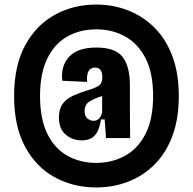

<svg xmlns="http://www.w3.org/2000/svg" viewBox="-20 -698 849 844"><path d="M403 126Q303 126 221 81.5Q139 37 90.5 -52.5Q42 -142 42 -276Q42 -409 90.5 -498.5Q139 -588 221 -633Q303 -678 403 -678Q477 -678 542.5 -652.5Q608 -627 658.5 -577Q709 -527 737.5 -451.5Q766 -376 766 -276Q766 -175 737.5 -99.5Q709 -24 658.5 26Q608 76 542.5 101Q477 126 403 126ZM403 18Q473 18 530 -13.5Q587 -45 620 -110Q653 -175 653 -276Q653 -377 620 -441.5Q587 -506 530.5 -537.5Q474 -569 403 -569Q332 -569 276 -537.5Q220 -506 188 -441Q156 -376 156 -276Q156 -175 188 -110Q220 -45 276 -13.5Q332 18 403 18ZM339 -81Q299 -81 269 -106Q239 -131 239 -182Q239 -219 255.5 -241.5Q272 -264 300.5 -277Q329 -290 365 -301Q396 -310 413 -320.5Q430 -331 430 -360Q430 -378 422.5 -389.5Q415 -401 398 -401Q358 -401 363 -338L254 -343Q246 -406 283 -447.5Q320 -489 404 -489Q487 -489 519 -447.5Q551 -406 551 -324V-217Q551 -185 551.5 -152.5Q552 -120 552 -91H446Q445 -114 443 -134.5Q441 -155 440 -173H424Q417 -126 397.5 -103.5Q378 -81 339 -81ZM391 -167Q407 -167 416 -177.5Q425 -188 429 -203V-276Q400 -267 376 -253.5Q352 -240 352 -210Q352 -187 364.5 -177Q377 -167 391 -167Z"/></svg>

Font: Bricolage Grotesque 10pt Condensed Bricolage Grotesque 10pt Condensed Regular
Style: Bold
Weight: 700
Width: 3
Designer: Mathieu Triay
Foundry: Atelier Triay
Version: Version 1.000; ttfautohint (v1.8.4.7-5d5b);gftools[0.9.32]